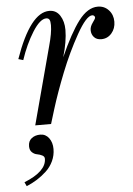

<svg xmlns="http://www.w3.org/2000/svg" viewBox="-52 -508 552 796"><g transform="rotate(-5 224.0 -110.0)"><path d="M58.1 -273.9 38.1 -279.8Q104 -467.8 183.1 -467.8Q211.9 -467.8 227.5 -443.4Q243.2 -418.9 243.2 -383.8Q243.2 -335.9 224.1 -271Q267.6 -369.1 305.2 -418.5Q342.8 -467.8 384.8 -467.8Q412.1 -467.8 430.2 -448.2Q448.2 -428.7 448.2 -399.9Q448.2 -371.6 431.2 -351.8Q414.1 -332 388.2 -332Q368.7 -332 357.9 -344Q347.2 -356 347.2 -373Q347.2 -388.2 358.6 -403.6Q370.1 -418.9 370.1 -423.8Q370.1 -428.2 366.7 -431.2Q363.3 -434.1 358.9 -434.1Q334.5 -434.1 293.9 -361.8Q253.4 -289.6 221.2 -208.3Q189 -127 168.9 -62L149.9 0H84L169.9 -321.8Q185.1 -376 185.1 -408.2Q185.1 -424.3 181.2 -431.2Q177.2 -438 168 -438Q142.1 -438 110.8 -388.2Q79.6 -338.4 58.1 -273.9ZM26.9 248 19 231Q111.8 193.8 111.8 141.1Q111.8 131.8 102.3 127Q92.8 122.1 81.3 120.1Q69.8 118.2 60.3 109.4Q50.8 100.6 50.8 84Q50.8 62.5 65.2 51.3Q79.6 40 101.1 40Q123.5 40 137.2 58.3Q150.9 76.7 150.9 104Q150.9 130.4 139.9 154.1Q128.9 177.7 109.9 195.3Q90.8 212.9 70.6 225.6Q50.3 238.3 26.9 248Z"/></g></svg>

Font: Flanker Steampunk
Style: Italic
Weight: 400
Italic angle: -12°
Designer: Alexey Kryukov, Leonardo Di Lena
Foundry: Alexey Kryukov, Leonardo Di Lena
Version: 1.210